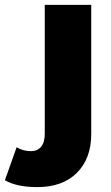

<svg xmlns="http://www.w3.org/2000/svg" viewBox="-114 -562 454 785"><path d="M-94 175 -46 40Q-20 56 13 56Q39 56 54 38Q69 20 69 -15V-542H259V-14Q259 86 200.5 144.5Q142 203 38 203Q-45 203 -94 175Z"/></svg>

Font: CMG Sans ExtraBold
Style: Regular
Weight: 800
Designer: Julieta Ulanovsky
Foundry: Julieta Ulanovsky
Version: Version 7.200